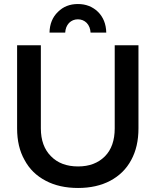

<svg xmlns="http://www.w3.org/2000/svg" viewBox="-20 -925 782 954"><path d="M233 -149C200 -182 183 -228 183 -287V-700H65V-287C65 -226 77 -174 102 -130C126 -85 161 -51 207 -27C252 -3 306 9 368 9C429 9 483 -3 528 -27C573 -51 608 -85 632 -130C656 -174 668 -226 668 -287V-700H550V-287C550 -228 534 -181 501 -148C468 -115 424 -98 368 -98C311 -98 266 -115 233 -149ZM226 -763H304C305 -782 311 -798 323 -811C335 -823 350 -829 367 -829C384 -829 399 -823 411 -811C423 -798 429 -782 430 -763H508C507 -806 493 -840 467 -866C440 -892 407 -905 367 -905C327 -905 294 -892 268 -866C241 -840 227 -806 226 -763Z"/></svg>

Font: Argentum Sans
Style: Regular
Weight: 400
Designer: Julieta Ulanovsky
Foundry: Julieta Ulanovsky
Version: Version 5.001;March 29, 2019;FontCreator 11.5.0.2425 64-bit